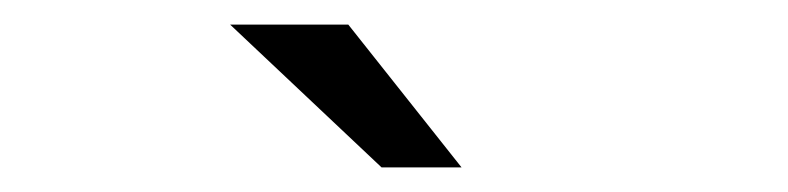

<svg xmlns="http://www.w3.org/2000/svg" viewBox="-20 -736 640 156"><path d="M290 -600 167 -716H263L355 -600Z"/></svg>

Font: Red Hat Display Variable
Style: Regular
Weight: 400
Designer: Pentagram, MCKL
Foundry: Pentagram, MCKL
Version: Version 1.021